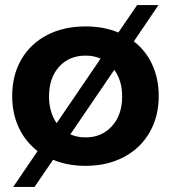

<svg xmlns="http://www.w3.org/2000/svg" viewBox="-20 -647 673 756"><path d="M605 -269Q605 -188 569 -125.5Q533 -63 467.5 -28.5Q402 6 317 6Q245 6 189 -18L116 89H32L128 -52Q80 -89 54 -144.5Q28 -200 28 -269Q28 -351 64 -413Q100 -475 165.5 -509Q231 -543 317 -543Q389 -543 446 -519L520 -627H604L507 -484Q554 -448 579.5 -392.5Q605 -337 605 -269ZM203 -162 376 -416Q351 -428 317 -428Q252 -428 212.5 -384Q173 -340 173 -267Q173 -206 203 -162ZM461 -267Q461 -330 430 -372L257 -118Q284 -106 317 -106Q381 -106 421 -150.5Q461 -195 461 -267Z"/></svg>

Font: Montserrat SemiBold
Style: Regular
Weight: 600
Designer: Julieta Ulanovsky
Foundry: Julieta Ulanovsky
Version: Version 6.001